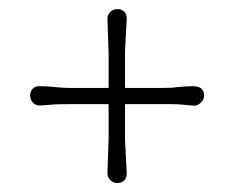

<svg xmlns="http://www.w3.org/2000/svg" viewBox="-20 -490 535 429"><path d="M259.3 -178.2 263.2 -101.6Q263.2 -92.8 257.6 -86.9Q252 -81.1 242.2 -81.1Q232.4 -81.1 225.8 -88.1Q219.2 -95.2 220.2 -106.9L222.7 -180.2V-257.3Q173.3 -257.3 143.1 -257.3Q112.8 -257.3 104.5 -256.8Q82 -255.4 71.3 -254.4Q60.5 -253.4 54 -260.3Q47.4 -267.1 47.4 -276.6Q47.4 -286.1 53 -291.7Q58.6 -297.4 66.4 -297.4Q85 -297.4 97.7 -295.9L115.2 -294.4Q126 -293.5 142.6 -293.5H222.7V-370.6L220.2 -444.3Q219.2 -456.1 225.8 -462.9Q232.4 -469.7 242.2 -469.7Q252 -469.7 257.6 -463.9Q263.2 -458 263.2 -449.2L259.3 -374V-293.5H338.9Q355.5 -293.5 363.3 -293.9L377 -295.4Q398.4 -297.4 411.1 -297.4Q436 -297.4 436 -276.4Q436 -267.1 428.5 -260.3Q420.9 -253.4 413.1 -253.9Q380.4 -257.3 363.8 -257.3H259.3Z"/></svg>

Font: Limelight
Style: Regular
Weight: 400
Designer: Nicole Fally
Foundry: Nicole Fally
Version: Version 1.002